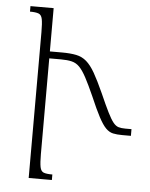

<svg xmlns="http://www.w3.org/2000/svg" viewBox="-52 -757 623 800"><g transform="rotate(5 259.5 -357.0)"><path d="M134 -533H191Q226 -533 250.5 -528Q275 -523 293.5 -507Q312 -491 329.5 -460.5Q347 -430 370 -379Q392 -329 406 -301Q420 -273 430.5 -260Q441 -247 452.5 -243.5Q464 -240 481 -240H507V-212H471Q448 -212 432 -215.5Q416 -219 402 -233Q388 -247 371.5 -278Q355 -309 332 -363Q311 -410 296 -438Q281 -466 267 -480.5Q253 -495 234.5 -499.5Q216 -504 189 -504H134ZM140 -104Q140 -67 143.5 -49.5Q147 -32 158.5 -27.5Q170 -23 195 -23V0H98V-610Q98 -647 94.5 -664.5Q91 -682 79 -686.5Q67 -691 43 -691V-714H140Z"/></g></svg>

Font: Noto Serif Armenian ExtraLight
Style: Regular
Weight: 250
Version: Version 2.007